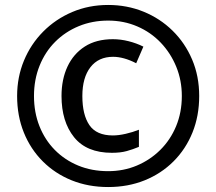

<svg xmlns="http://www.w3.org/2000/svg" viewBox="-20 -744 872 774"><path d="M431 -128Q329 -128 278.5 -191Q228 -254 228 -357Q228 -424 252 -475.5Q276 -527 322 -556.5Q368 -586 435 -586Q466 -586 498 -578Q530 -570 558 -556L529 -489Q504 -502 480.5 -508.5Q457 -515 436 -515Q377 -515 344.5 -473Q312 -431 312 -357Q312 -281 340.5 -239.5Q369 -198 435 -198Q458 -198 486.5 -204.5Q515 -211 540 -221V-152Q516 -142 491 -135Q466 -128 431 -128ZM416 10Q336 10 269 -17Q202 -44 152.5 -93.5Q103 -143 76 -210Q49 -277 49 -357Q49 -433 76.5 -499.5Q104 -566 154 -616.5Q204 -667 271 -695.5Q338 -724 416 -724Q492 -724 558.5 -697Q625 -670 675.5 -620.5Q726 -571 754.5 -504Q783 -437 783 -357Q783 -277 756 -210Q729 -143 679.5 -93.5Q630 -44 563 -17Q496 10 416 10ZM416 -54Q478 -54 531.5 -76.5Q585 -99 626 -139.5Q667 -180 690 -235.5Q713 -291 713 -357Q713 -420 690.5 -475Q668 -530 628 -572Q588 -614 533.5 -637.5Q479 -661 416 -661Q352 -661 297.5 -638.5Q243 -616 202.5 -575.5Q162 -535 139.5 -479Q117 -423 117 -357Q117 -291 139 -235.5Q161 -180 201 -139.5Q241 -99 295.5 -76.5Q350 -54 416 -54Z"/></svg>

Font: Noto Sans Gurmukhi
Style: Regular
Weight: 400
Designer: Jelle Bosma - Monotype Design Team
Foundry: Monotype Imaging Inc.
Version: Version 2.003